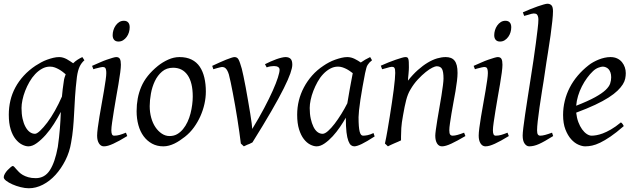

<svg xmlns="http://www.w3.org/2000/svg" viewBox="-22 -762 3391 1026"><path d="M429 -440Q413 -426 403.5 -406Q394 -386 389 -351Q382 -293 379 -245Q376 -197 374 -155.5Q372 -114 368.5 -76Q365 -38 358 0Q350 50 327.5 94.5Q305 139 274.5 172.5Q244 206 207 225Q170 244 132 244Q112 244 88 238Q64 232 44 223Q24 214 11 204Q-2 194 -2 185Q-2 177 4 166.5Q10 156 18.5 147Q27 138 35 131.5Q43 125 46 125Q50 125 54.5 130Q59 135 65 142Q71 149 79.5 157.5Q88 166 100 173Q112 180 129 185Q146 190 169 190Q217 190 244.5 147.5Q272 105 287 23Q291 -4 293.5 -28Q296 -52 298 -75Q300 -98 301 -119.5Q302 -141 303 -164Q287 -133 266.5 -100.5Q246 -68 222.5 -41.5Q199 -15 175 2.5Q151 20 130 20Q114 20 95.5 10.5Q77 1 61 -19Q45 -39 35 -71Q25 -103 25 -149Q25 -188 33.5 -224.5Q42 -261 60 -294.5Q78 -328 105 -357.5Q132 -387 168 -411Q182 -420 197.5 -428.5Q213 -437 229.5 -443Q246 -449 262.5 -453Q279 -457 294 -457Q305 -457 315 -454Q325 -451 334.5 -446Q344 -441 352.5 -435Q361 -429 369 -424Q380 -435 392.5 -443Q405 -451 418 -457ZM165 -47Q175 -47 192.5 -63.5Q210 -80 230.5 -107Q251 -134 271.5 -170.5Q292 -207 309 -246Q311 -265 313 -285Q315 -305 319 -328Q320 -338 323 -347.5Q326 -357 329 -365Q322 -371 313 -378Q304 -385 293.5 -391Q283 -397 271 -401.5Q259 -406 245 -406Q223 -406 203 -395Q183 -384 166 -366Q149 -348 135.5 -324.5Q122 -301 112.5 -276.5Q103 -252 98 -228Q93 -204 93 -185Q93 -153 98.5 -128Q104 -103 114 -84.5Q124 -66 137 -56.5Q150 -47 165 -47Z M671 -616Q671 -603 667 -589.5Q663 -576 655 -565Q647 -554 636 -547Q625 -540 611 -540Q596 -540 588 -549Q580 -558 580 -574Q580 -587 584 -600.5Q588 -614 596 -625.5Q604 -637 615 -644Q626 -651 640 -651Q655 -651 663 -642Q671 -633 671 -616ZM658 -35Q635 -21 617 -11Q599 -1 583.5 6Q568 13 556 16.5Q544 20 533 20Q517 20 507 4.5Q497 -11 497 -37Q497 -52 500.5 -79Q504 -106 509.5 -139Q515 -172 521.5 -208Q528 -244 533.5 -276.5Q539 -309 542.5 -334Q546 -359 546 -371Q546 -382 544.5 -389Q543 -396 540.5 -399Q538 -402 534 -403Q530 -404 526 -404Q522 -404 514 -402Q506 -400 498 -398Q488 -396 477 -392L470 -410Q491 -419 511 -428Q531 -437 548.5 -443Q566 -449 579.5 -453Q593 -457 599 -457Q613 -457 618.5 -447.5Q624 -438 624 -416Q624 -402 620.5 -374.5Q617 -347 611 -312.5Q605 -278 598.5 -241Q592 -204 586.5 -169.5Q581 -135 577 -107.5Q573 -80 573 -66Q573 -51 576.5 -44Q580 -37 588 -37Q603 -37 617 -41Q631 -45 651 -53Z M1078 -273Q1078 -240 1070.5 -206.5Q1063 -173 1049 -141.5Q1035 -110 1014.5 -81.5Q994 -53 966 -31Q953 -21 939 -11.5Q925 -2 910.5 5Q896 12 881 16Q866 20 851 20Q817 20 790.5 5.5Q764 -9 745.5 -34Q727 -59 717.5 -93.5Q708 -128 708 -168Q708 -203 714 -235.5Q720 -268 733 -298.5Q746 -329 768 -356.5Q790 -384 822 -410Q847 -430 877 -443.5Q907 -457 937 -457Q975 -457 1002 -443.5Q1029 -430 1045.5 -405.5Q1062 -381 1070 -347Q1078 -313 1078 -273ZM1008 -246Q1008 -321 980.5 -360.5Q953 -400 903 -400Q868 -400 844 -379.5Q820 -359 805.5 -328.5Q791 -298 784.5 -262Q778 -226 778 -195Q778 -162 786 -133Q794 -104 808.5 -82.5Q823 -61 842.5 -48Q862 -35 884 -35Q907 -35 924.5 -45Q942 -55 956 -72Q970 -89 980 -110.5Q990 -132 996 -155.5Q1002 -179 1005 -202.5Q1008 -226 1008 -246Z M1540 -416Q1540 -400 1529.5 -369.5Q1519 -339 1494 -289Q1469 -239 1428 -168Q1387 -97 1327 -1Q1323 1 1317 4Q1314 6 1311 7L1298 12Q1295 14 1292 15Q1286 18 1281 20L1265 5Q1262 -22 1257 -56Q1252 -90 1246.5 -126Q1241 -162 1234.5 -198Q1228 -234 1222 -266Q1216 -298 1210.5 -323.5Q1205 -349 1201 -364Q1197 -377 1192.5 -385Q1188 -393 1183.5 -397Q1179 -401 1174.5 -402.5Q1170 -404 1166 -404Q1161 -404 1153.5 -402Q1146 -400 1138 -398Q1129 -396 1118 -392L1112 -410Q1132 -419 1151 -428Q1170 -437 1186 -443Q1202 -449 1213.5 -453Q1225 -457 1231 -457Q1238 -457 1243.5 -454Q1249 -451 1253 -443.5Q1257 -436 1261 -424Q1265 -412 1270 -395Q1273 -382 1279 -355.5Q1285 -329 1291 -295Q1297 -261 1303.5 -224.5Q1310 -188 1315 -156.5Q1320 -125 1323 -102.5Q1326 -80 1326 -73Q1362 -132 1389.5 -184Q1417 -236 1435.5 -277.5Q1454 -319 1463 -347.5Q1472 -376 1472 -389Q1472 -399 1464 -404Q1456 -409 1442 -409Q1434 -409 1424 -407.5Q1414 -406 1403 -402L1394 -419Q1408 -426 1423.5 -433Q1439 -440 1454.5 -445.5Q1470 -451 1483 -454Q1496 -457 1504 -457Q1521 -457 1530.5 -448Q1540 -439 1540 -416Z M1980 -33Q1937 -5 1911 7.5Q1885 20 1871 20Q1862 20 1854 14Q1846 8 1839.5 -9Q1833 -26 1829.5 -55.5Q1826 -85 1826 -133Q1813 -110 1795 -83.5Q1777 -57 1756 -34Q1735 -11 1712.5 4.5Q1690 20 1670 20Q1654 20 1635.5 10.5Q1617 1 1601.5 -19Q1586 -39 1576 -71Q1566 -103 1566 -149Q1566 -188 1575 -224.5Q1584 -261 1602 -295Q1620 -329 1646 -358.5Q1672 -388 1707 -411Q1720 -420 1736 -428.5Q1752 -437 1769 -443Q1786 -449 1802.5 -453Q1819 -457 1834 -457Q1844 -457 1854 -454.5Q1864 -452 1873 -447.5Q1882 -443 1890.5 -438Q1899 -433 1906 -428Q1917 -436 1930 -443.5Q1943 -451 1956 -457L1966 -440Q1957 -433 1952 -427.5Q1947 -422 1942.5 -415Q1938 -408 1935.5 -398Q1933 -388 1929 -371Q1922 -336 1915.5 -299Q1909 -262 1904 -229.5Q1899 -197 1896.5 -172Q1894 -147 1894 -136Q1894 -108 1895.5 -89Q1897 -70 1900 -58.5Q1903 -47 1907.5 -42Q1912 -37 1918 -37Q1928 -37 1941.5 -39.5Q1955 -42 1974 -51ZM1834 -210Q1836 -221 1838 -233L1846 -280Q1848 -291 1850 -302Q1854 -324 1857.5 -342Q1861 -360 1863 -371Q1855 -377 1846.5 -383Q1838 -389 1828 -394Q1818 -399 1807 -402.5Q1796 -406 1784 -406Q1762 -406 1742 -395Q1722 -384 1705 -366Q1688 -348 1675 -324.5Q1662 -301 1652.5 -276.5Q1643 -252 1638 -228Q1633 -204 1633 -185Q1633 -153 1638.5 -128Q1644 -103 1653 -84.5Q1662 -66 1674.5 -56.5Q1687 -47 1702 -47Q1714 -47 1731 -62Q1748 -77 1766 -100.5Q1784 -124 1802 -153Q1820 -182 1834 -210Z M2465 -35Q2421 -9 2390 5.5Q2359 20 2340 20Q2323 20 2313.5 4.5Q2304 -11 2304 -37Q2304 -46 2307 -68.5Q2310 -91 2315 -121.5Q2320 -152 2326 -186Q2332 -220 2337 -251Q2342 -282 2345 -306.5Q2348 -331 2348 -342Q2348 -379 2340 -393.5Q2332 -408 2311 -408Q2304 -408 2288.5 -400.5Q2273 -393 2253 -377Q2233 -361 2211 -337.5Q2189 -314 2171 -283Q2157 -260 2148.5 -227Q2140 -194 2132 -147Q2124 -104 2122.5 -78Q2121 -52 2121 -32Q2121 -22 2121 -12Q2115 -9 2105 -4.5Q2095 0 2085 4Q2075 8 2066 12.5Q2057 17 2051 20L2035 5Q2042 -27 2048.5 -65Q2055 -103 2061 -140.5Q2067 -178 2072.5 -215Q2078 -252 2082 -283Q2086 -314 2088 -337.5Q2090 -361 2090 -372Q2090 -383 2089 -389.5Q2088 -396 2085.5 -399.5Q2083 -403 2079.5 -404Q2076 -405 2072 -405Q2068 -405 2059.5 -403Q2051 -401 2042 -398Q2032 -396 2020 -392L2013 -411Q2033 -420 2054 -428.5Q2075 -437 2093 -443Q2111 -449 2124.5 -453Q2138 -457 2144 -457Q2151 -457 2154.5 -455Q2158 -453 2160 -447Q2162 -441 2162.5 -430Q2163 -419 2163 -402Q2163 -396 2162.5 -387Q2162 -378 2161 -367.5Q2160 -357 2159 -347Q2158 -337 2158 -331Q2184 -364 2211 -388Q2238 -412 2264 -427.5Q2290 -443 2314 -450Q2338 -457 2360 -457Q2375 -457 2387 -452.5Q2399 -448 2407 -438Q2415 -428 2419 -412Q2423 -396 2423 -372Q2423 -355 2420 -329.5Q2417 -304 2412 -274.5Q2407 -245 2401 -214Q2395 -183 2390.5 -154.5Q2386 -126 2382.5 -103Q2379 -80 2379 -66Q2379 -49 2383.5 -43Q2388 -37 2397 -37Q2408 -37 2422.5 -41Q2437 -45 2458 -53Z M2710 -616Q2710 -603 2706 -589.5Q2702 -576 2694 -565Q2686 -554 2675 -547Q2664 -540 2650 -540Q2635 -540 2627 -549Q2619 -558 2619 -574Q2619 -587 2623 -600.5Q2627 -614 2635 -625.5Q2643 -637 2654 -644Q2665 -651 2679 -651Q2694 -651 2702 -642Q2710 -633 2710 -616ZM2697 -35Q2674 -21 2656 -11Q2638 -1 2622.5 6Q2607 13 2595 16.5Q2583 20 2572 20Q2556 20 2546 4.5Q2536 -11 2536 -37Q2536 -52 2539.5 -79Q2543 -106 2548.5 -139Q2554 -172 2560.5 -208Q2567 -244 2572.5 -276.5Q2578 -309 2581.5 -334Q2585 -359 2585 -371Q2585 -382 2583.5 -389Q2582 -396 2579.5 -399Q2577 -402 2573 -403Q2569 -404 2565 -404Q2561 -404 2553 -402Q2545 -400 2537 -398Q2527 -396 2516 -392L2509 -410Q2530 -419 2550 -428Q2570 -437 2587.5 -443Q2605 -449 2618.5 -453Q2632 -457 2638 -457Q2652 -457 2657.5 -447.5Q2663 -438 2663 -416Q2663 -402 2659.5 -374.5Q2656 -347 2650 -312.5Q2644 -278 2637.5 -241Q2631 -204 2625.5 -169.5Q2620 -135 2616 -107.5Q2612 -80 2612 -66Q2612 -51 2615.5 -44Q2619 -37 2627 -37Q2642 -37 2656 -41Q2670 -45 2690 -53Z M2934 -35Q2910 -20 2891.5 -9.5Q2873 1 2858.5 7.5Q2844 14 2831 17Q2818 20 2806 20Q2792 20 2781.5 5.5Q2771 -9 2771 -38Q2771 -50 2774.5 -79.5Q2778 -109 2784 -149.5Q2790 -190 2797.5 -238.5Q2805 -287 2813 -338Q2821 -389 2828.5 -438.5Q2836 -488 2841.5 -531Q2847 -574 2851 -607Q2855 -640 2855 -657Q2855 -668 2852.5 -675Q2850 -682 2847 -685Q2844 -688 2839 -689Q2834 -690 2830 -690Q2826 -690 2817.5 -688Q2809 -686 2801 -683Q2791 -680 2779 -677L2772 -696Q2792 -705 2813 -713.5Q2834 -722 2851.5 -728Q2869 -734 2883 -738Q2897 -742 2903 -742Q2917 -742 2925 -733.5Q2933 -725 2933 -702Q2933 -683 2929.5 -649.5Q2926 -616 2920 -572.5Q2914 -529 2906 -480Q2902 -455 2898 -430L2883 -329Q2879 -304 2875 -280Q2867 -230 2861 -188Q2855 -146 2851.5 -114.5Q2848 -83 2848 -66Q2848 -49 2852.5 -43Q2857 -37 2865 -37Q2876 -37 2891 -41Q2906 -45 2928 -53Z M3322 -371Q3322 -357 3319 -342Q3316 -327 3306 -311Q3296 -295 3278 -277.5Q3260 -260 3230.5 -241Q3201 -222 3158.5 -202Q3116 -182 3057 -160Q3060 -132 3068.5 -109.5Q3077 -87 3088.5 -71Q3100 -55 3113.5 -46Q3127 -37 3140 -37Q3150 -37 3165 -39.5Q3180 -42 3199 -49Q3218 -56 3242.5 -70Q3267 -84 3296 -108Q3301 -105 3305.5 -98.5Q3310 -92 3311 -88Q3271 -53 3240 -32Q3209 -11 3185 0.5Q3161 12 3142 16Q3123 20 3105 20Q3089 20 3068.5 11Q3048 2 3030 -18Q3012 -38 2999.5 -70Q2987 -102 2987 -148Q2987 -186 2996 -223Q3005 -260 3022.5 -294Q3040 -328 3065.5 -358Q3091 -388 3123 -413Q3134 -422 3148.5 -430Q3163 -438 3178 -444Q3193 -450 3209 -453.5Q3225 -457 3240 -457Q3261 -457 3276.5 -449.5Q3292 -442 3302 -429.5Q3312 -417 3317 -402Q3322 -387 3322 -371ZM3147 -382Q3131 -367 3115.5 -346Q3100 -325 3087.5 -300.5Q3075 -276 3067 -249.5Q3059 -223 3057 -197Q3121 -222 3158 -242.5Q3195 -263 3214 -281Q3233 -299 3238.5 -315.5Q3244 -332 3244 -349Q3244 -364 3240 -375Q3236 -386 3230 -392.5Q3224 -399 3215.5 -402.5Q3207 -406 3199 -406Q3191 -406 3176 -400.5Q3161 -395 3147 -382Z"/></svg>

Font: Oxford Ugaritic
Style: Regular
Weight: 400
Designer: Jacob Thomas
Foundry: Bengal Creative Media Limited
Version: Version 1.000